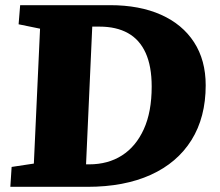

<svg xmlns="http://www.w3.org/2000/svg" viewBox="-20 -723 851 743"><path d="M20 0 25 -77 111 -90 135 -612 52 -629 58 -703H406Q520 -703 603 -666Q686 -629 731 -559.5Q776 -490 776 -393Q776 -269 721 -181Q666 -93 563.5 -46.5Q461 0 318 0ZM313 -87H325Q398 -87 452 -121.5Q506 -156 536.5 -223Q567 -290 567 -388Q567 -467 543.5 -518.5Q520 -570 475 -595Q430 -620 365 -620H337Z"/></svg>

Font: Literata 18pt ExtraBold
Style: Italic
Weight: 800
Italic angle: -2°
Designer: Latin by Veronika Burian and Jose Scaglione. Greek by Irene Vlachou. Cyrillic by Vera Evstafieva
Foundry: TypeTogether
Version: Version 3.103;gftools[0.9.29]